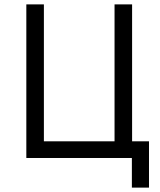

<svg xmlns="http://www.w3.org/2000/svg" viewBox="-20 -720 727 875"><path d="M581 135H659V-76H582V-700H502V-76H180V-700H100V0H581Z"/></svg>

Font: Fixel Text Regular
Style: Regular
Weight: 400
Width: 4
Designer: AlfaBravo + MacPaw
Foundry: Kyrylo Tkachov, Marchela Mozhyna, Serhii Makarenko, Maria Weinstein, Zakhar Kryvoshyya
Version: Version 1.211